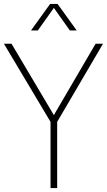

<svg xmlns="http://www.w3.org/2000/svg" viewBox="-31 -964 548 984"><path d="M228 0V-339.5L-11 -740H28L245 -374L459 -740H497L262 -339.5V0ZM128 -808 226 -944H264L362 -808H327L245 -923.5L163 -808Z"/></svg>

Font: Encode Sans Condensed Condensed Thin
Style: Regular
Weight: 100
Width: 3
Designer: Multiple Designers
Foundry: Impallari Type
Version: Version 3.000; ttfautohint (v1.8.3) -l 8 -r 50 -G 200 -x 14 